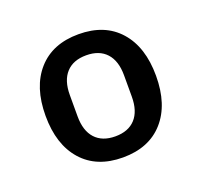

<svg xmlns="http://www.w3.org/2000/svg" viewBox="-76 -789 566 539"><g transform="rotate(-20 207.0 -520.0)"><path d="M207 -336Q129 -336 85.5 -385Q42 -434 42 -520Q42 -606 85.5 -655Q129 -704 207 -704Q285 -704 328.5 -655Q372 -606 372 -520Q372 -434 328.5 -385Q285 -336 207 -336ZM207 -399Q246 -399 267 -422Q288 -445 288 -488V-552Q288 -595 267 -618Q246 -641 207 -641Q168 -641 147 -618Q126 -595 126 -552V-488Q126 -445 147 -422Q168 -399 207 -399Z"/></g></svg>

Font: IBM Plex Arabic Medium
Style: Regular
Weight: 500
Designer: Mike Abbink, Paul van der Laan, Pieter van Rosmalen, Wael Morcos, Khajak Apelian
Foundry: Bold Monday
Version: Version 1.0